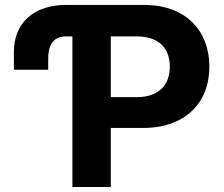

<svg xmlns="http://www.w3.org/2000/svg" viewBox="-20 -747 893 767"><path d="M555.8 -727.3H243.6C114.3 -727.3 35.2 -654.1 35.5 -539.8V-468.4H172.6V-510.7C171.9 -554.7 185 -601.6 244 -601.6H269.2V0H422.6V-235.8H551.8C719.1 -235.8 816.4 -335.6 816.4 -480.8C816.4 -625.4 720.9 -727.3 555.8 -727.3ZM527 -359H422.6V-601.6H526.3C615.4 -601.6 658.4 -553.3 658.4 -480.8C658.4 -408.7 615.4 -359 527 -359Z"/></svg>

Font: TID UI
Style: Bold
Weight: 700
Designer: The TID Project Authors
Foundry: Bakken & Bæck
Version: Version 1.001;hotconv 1.0.109;makeotfexe 2.5.65596